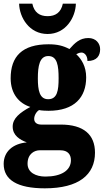

<svg xmlns="http://www.w3.org/2000/svg" viewBox="-33 -791 565 1045"><path d="M226 -606C325 -606 378 -696 380 -771H309C299 -723 269 -703 226 -703C183 -703 153 -723 143 -771H71C73 -696 126 -606 226 -606ZM211 234C396 234 484 160 484 40C484 -58 423 -113 297 -113H191C171 -113 153 -122 153 -144C153 -165 168 -186 180 -192C191 -189 219 -188 231 -188C373 -188 436 -262 436 -370C436 -429 411 -469 382 -496C389 -499 398 -505 411 -505C423 -505 443 -493 443 -459C495 -459 512 -489 512 -523C512 -555 489 -584 448 -584C401 -584 374 -557 345 -524C311 -542 279 -550 231 -550C88 -550 25 -484 25 -365C25 -279 72 -228 132 -209C75 -178 36 -147 36 -102C36 -53 76 -30 113 -16C36 -9 -13 35 -13 101C-13 188 61 234 211 234ZM229 -251C182 -251 173 -300 173 -364C173 -431 182 -486 230 -486C279 -486 286 -433 286 -365C286 -299 279 -251 229 -251ZM214 170C162 170 117 148 117 100C117 44 157 27 182 27H296C336 27 353 50 353 81C353 137 300 170 214 170Z"/></svg>

Font: Noto Serif Khmer Condensed Black
Style: Regular
Weight: 900
Width: 3
Designer: Danh Hong and the Monotype Design Team
Foundry: Monotype Imaging Inc.
Version: Version 2.004